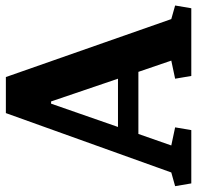

<svg xmlns="http://www.w3.org/2000/svg" viewBox="-42 -672 701 684"><g transform="rotate(-90 309.0 -330.5)"><path d="M-12.7 -57.6 36.1 -71.3 247.6 -660.6H376L582.5 -71.3L630.9 -57.6L621.1 0H379.9L370.1 -57.6L434.6 -71.3L394.5 -188.5H173.3L132.3 -71.3L196.8 -57.6L187 0H-2.9ZM198.2 -261.2H370.1L289.1 -499.5H281.2Z"/></g></svg>

Font: Noticia Text
Style: Bold
Weight: 700
Designer: JM Sole
Foundry: JM Sole
Version: Version 1.003